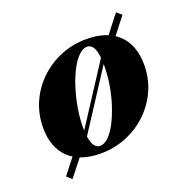

<svg xmlns="http://www.w3.org/2000/svg" viewBox="-105 -587 733 753"><g transform="rotate(-20 261.5 -211.0)"><path d="M158.1 -31.5 147.6 -44.4 368.5 -384.7 379 -371.8ZM72.6 67.7 52.4 49.2 133.1 -54 152.4 -33.1ZM393.5 -363.7 375 -383.9 456.5 -488.7 477.4 -471ZM211.3 11.3Q126.6 11.3 79.8 -33.5Q33.1 -78.2 33.1 -159.7Q33.1 -216.1 54.4 -264.9Q75.8 -313.7 114.1 -350.8Q152.4 -387.9 202.8 -408.9Q253.2 -429.8 311.3 -429.8Q396.8 -429.8 443.5 -385.1Q490.3 -340.3 490.3 -258.1Q490.3 -202.4 469 -153.6Q447.6 -104.8 409.3 -67.7Q371 -30.6 320.2 -9.7Q269.4 11.3 211.3 11.3ZM220.2 -17.7Q237.1 -17.7 254.8 -34.7Q272.6 -51.6 287.9 -81Q303.2 -110.5 315.7 -148.4Q328.2 -186.3 335.1 -227.8Q341.9 -269.4 341.9 -309.7Q341.9 -354.8 332.3 -377.8Q322.6 -400.8 303.2 -400.8Q286.3 -400.8 268.5 -383.9Q250.8 -366.9 235.1 -337.1Q219.4 -307.3 207.3 -269.4Q195.2 -231.5 187.9 -189.9Q180.6 -148.4 180.6 -108.1Q180.6 -63.7 190.7 -40.7Q200.8 -17.7 220.2 -17.7Z"/></g></svg>

Font: Playfair 5pt SemiExpanded Light Black
Style: Italic
Weight: 900
Italic angle: -15.6°
Version: Version 2.001;gftools[0.9.30]